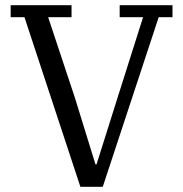

<svg xmlns="http://www.w3.org/2000/svg" viewBox="-20 -718 704 738"><path d="M74 -652H21V-698H255V-652H165L268 -342L347 -86H351L432 -343L530 -652H440V-698H643V-652H590L375 0H289Z"/></svg>

Font: IBM Plex Serif
Style: Regular
Weight: 400
Designer: Mike Abbink, Paul van der Laan, Pieter van Rosmalen
Foundry: Bold Monday
Version: Version 3.001